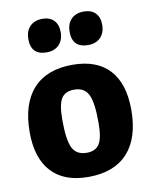

<svg xmlns="http://www.w3.org/2000/svg" viewBox="-81 -757 657 829"><g transform="rotate(-10 247.5 -342.5)"><path d="M162 -696Q194 -696 212 -677.5Q230 -659 230 -626Q230 -591 210 -570.5Q190 -550 156 -550Q87 -550 87 -620Q87 -655 107 -675.5Q127 -696 162 -696ZM343 -696Q376 -696 394 -677.5Q412 -659 412 -626Q412 -591 392 -570.5Q372 -550 338 -550Q268 -550 268 -620Q268 -655 288 -675.5Q308 -696 343 -696ZM255 -478Q361 -478 416.5 -418Q472 -358 472 -243Q472 -119 412.5 -54Q353 11 240 11Q134 11 78.5 -49Q23 -109 23 -223Q23 -347 82.5 -412.5Q142 -478 255 -478ZM244 -371Q204 -371 187.5 -344.5Q171 -318 171 -252Q171 -162 188.5 -127.5Q206 -93 251 -93Q290 -93 306.5 -119.5Q323 -146 323 -213Q323 -302 305.5 -336.5Q288 -371 244 -371Z"/></g></svg>

Font: Alegreya Sans SC ExtraBold
Style: Regular
Weight: 800
Designer: Juan Pablo del Peral
Foundry: Huerta Tipografica
Version: Version 2.007